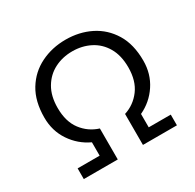

<svg xmlns="http://www.w3.org/2000/svg" viewBox="-155 -886 1076 1057"><g transform="rotate(-30 383.5 -357.5)"><path d="M88 0V-68H228V-153Q157 -186 113 -251.5Q69 -317 69 -401Q69 -505 111.5 -574.5Q154 -644 226 -679.5Q298 -715 384 -715Q471 -715 542 -679.5Q613 -644 655.5 -574.5Q698 -505 698 -401Q698 -317 654.5 -251.5Q611 -186 540 -153V-68H680V0H464V-197Q527 -217 567.5 -271Q608 -325 608 -411Q608 -486 578 -537.5Q548 -589 497 -615Q446 -641 384 -641Q322 -641 271 -615Q220 -589 189.5 -537.5Q159 -486 159 -411Q159 -324 199.5 -270.5Q240 -217 304 -197V0Z"/></g></svg>

Font: Orienta
Style: Regular
Weight: 400
Designer: Eduardo Rodriguez Tunni
Foundry: Eduardo Rodriguez Tunni
Version: Version 1.002; ttfautohint (v1.8.4.7-5d5b);gftools[0.9.23]